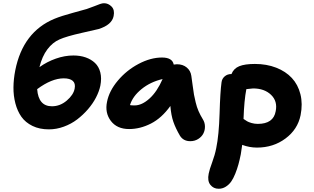

<svg xmlns="http://www.w3.org/2000/svg" viewBox="-20 -856 1961 1198"><path d="M285.2 -48.8Q226.6 -48.8 182.6 -70.3Q138.7 -91.8 113.5 -127.4Q88.4 -163.1 75.9 -211.2Q63.5 -259.3 64 -310.8Q64.5 -362.3 75.2 -417Q123 -657.2 319.8 -738.8Q363.8 -756.8 435.5 -776.1Q507.3 -795.4 521 -799.8Q542 -806.6 566.2 -816.4Q590.3 -826.2 604.5 -831.1Q618.7 -835.9 628.9 -835.9Q655.8 -835.9 676.3 -814.9Q696.8 -793.9 689 -755.9Q678.2 -700.7 595.2 -674.8Q585.9 -672.4 489.5 -650.6Q393.1 -628.9 351.1 -609.9Q308.1 -591.3 275.4 -547.9Q242.7 -504.4 226.1 -437Q272.9 -470.7 328.4 -490.2Q383.8 -509.8 438 -509.8Q480.5 -509.8 514.6 -497.8Q548.8 -485.8 572.8 -463.1Q596.7 -440.4 606 -403.8Q615.2 -367.2 606 -320.8Q598.6 -285.6 579.1 -247.8Q559.6 -210 529.1 -174.6Q498.5 -139.2 461.4 -110.8Q424.3 -82.5 378.2 -65.7Q332 -48.8 285.2 -48.8ZM377.9 -367.2Q302.7 -367.2 211.9 -299.8Q219.7 -192.9 304.2 -192.9Q355 -192.9 396.7 -228.5Q438.5 -264.2 445.8 -303.2Q452.1 -335.4 434.1 -351.3Q416 -367.2 377.9 -367.2Z M785.6 -50.8Q710 -50.8 671.6 -101.6Q633.3 -152.3 647.9 -221.2Q661.1 -288.6 715.3 -353Q769.5 -417.5 844.7 -457.3Q919.9 -497.1 990.7 -497.1Q1055.7 -497.1 1064 -453.1Q1075.7 -455.1 1084 -455.1Q1121.1 -455.1 1145.3 -434.8Q1169.4 -414.6 1173.8 -382.8Q1176.8 -364.7 1181.9 -324Q1187 -283.2 1190.4 -265.4Q1193.8 -247.6 1200.9 -217.5Q1208 -187.5 1218.8 -162.8Q1229.5 -138.2 1245.6 -111.8Q1258.3 -91.8 1258.8 -67.6Q1259.3 -43.5 1249 -23.2Q1238.8 -2.9 1217 11Q1195.3 24.9 1167 24.9Q1124.5 24.9 1103 -8.8Q1075.7 -55.7 1061.8 -95.7Q1047.9 -135.7 1043 -194.8Q988.8 -119.1 921.6 -85Q854.5 -50.8 785.6 -50.8ZM819.8 -198.2Q865.2 -198.2 912.6 -241Q960 -283.7 994.6 -362.8Q918.5 -345.2 863 -300Q807.6 -254.9 791 -200.2Q798.8 -198.2 819.8 -198.2Z M1583.5 64.9Q1536.6 64.9 1491.2 47.9Q1488.3 66.9 1482.4 106.9Q1475.1 143.1 1467.5 170.4Q1460 197.8 1448 227.8Q1436 257.8 1422.4 277.1Q1408.7 296.4 1388.4 309.1Q1368.2 321.8 1344.2 321.8Q1312 321.8 1292.5 297.1Q1272.9 272.5 1282.2 227.1Q1287.1 201.7 1304 156.5Q1320.8 111.3 1329.1 68.8Q1346.2 -13.2 1350.1 -148.2Q1354 -283.2 1362.3 -342.8Q1365.2 -365.2 1382.1 -379.6Q1398.9 -394 1423.3 -394H1424.3Q1438 -428.7 1472.9 -442.9Q1507.8 -457 1570.3 -457Q1643.6 -457 1703.1 -433.8Q1762.7 -410.6 1801 -369.4Q1839.4 -328.1 1854.5 -268.1Q1869.6 -208 1855.5 -137.2Q1837.4 -48.3 1761.2 8.3Q1685.1 64.9 1583.5 64.9ZM1559.1 -304.2Q1553.2 -304.2 1517.1 -299.8Q1503.4 -230 1499.5 -113.8Q1514.2 -104 1522.7 -98.9Q1531.2 -93.8 1549.6 -88.4Q1567.9 -83 1588.4 -83Q1686.5 -83 1700.2 -162.1Q1712.9 -224.1 1671.4 -264.2Q1629.9 -304.2 1559.1 -304.2Z"/></svg>

Font: Shantell Sans Irregular Bouncy
Style: Bold Italic
Weight: 700
Italic angle: -11.31°
Designer: Stephen Nixon, Anya Danilova, Shantell Martin
Foundry: Arrow Type
Version: Version 1.006;[9816181b4]